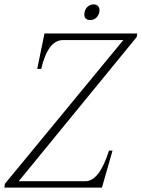

<svg xmlns="http://www.w3.org/2000/svg" viewBox="-34 -852 643 872"><path d="M349 -786Q349 -792 350 -796Q353 -812 364.5 -822Q376 -832 391 -832Q403 -832 410.5 -825Q418 -818 418 -805Q418 -799 417 -796Q413 -780 402 -770.5Q391 -761 376 -761Q363 -761 356 -767.5Q349 -774 349 -786ZM-12 -17 526 -670H252Q184 -670 153 -539H135L168 -700H589L587 -684L51 -29H354Q417 -29 461 -168H477L429 0H-14Z"/></svg>

Font: Taviraj ExtraLight
Style: Italic
Weight: 275
Italic angle: -12°
Designer: Katatrad Team
Foundry: CadsonDemak
Version: Version 1.001